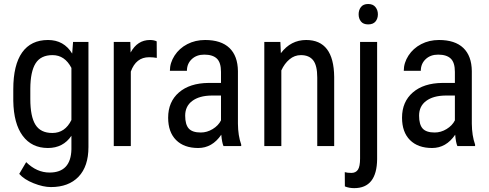

<svg xmlns="http://www.w3.org/2000/svg" viewBox="-20 -741 2483 974"><path d="M47.4 -288.1Q47.4 -411.6 92.3 -474.9Q137.2 -538.1 223.6 -538.1Q304.2 -538.1 346.2 -469.2L350.6 -528.3H428.7V4.9Q428.7 103 378.4 155.5Q328.1 208 238.3 208Q199.2 208 150.6 188.7Q102.1 169.4 77.6 141.1L112.8 81.5Q166.5 134.3 231.4 134.3Q339.4 134.3 342.3 16.6V-52.2Q300.3 9.8 223.1 9.8Q141.1 9.8 95.2 -52Q49.3 -113.8 47.4 -229.5ZM133.8 -238.8Q133.8 -149.9 159.9 -108.2Q186 -66.4 245.6 -66.4Q310.1 -66.4 342.3 -132.3V-396.5Q308.6 -461.4 246.6 -461.4Q187 -461.4 160.6 -419.7Q134.3 -377.9 133.8 -291.5Z M775.4 -447.3Q757.3 -450.7 736.3 -450.7Q669.9 -450.7 643.6 -377.9V0H557.1V-528.3H641.1L642.6 -474.6Q677.2 -538.1 740.7 -538.1Q761.2 -538.1 774.9 -531.2Z M1113.8 0Q1106 -17.1 1102.5 -57.6Q1056.6 9.8 985.4 9.8Q913.6 9.8 873.3 -30.5Q833 -70.8 833 -144Q833 -224.6 887.7 -272Q942.4 -319.3 1037.6 -320.3H1101.1V-376.5Q1101.1 -423.8 1080.1 -443.8Q1059.1 -463.9 1016.1 -463.9Q977.1 -463.9 952.6 -440.7Q928.2 -417.5 928.2 -381.8H841.8Q841.8 -422.4 865.7 -459.2Q889.6 -496.1 930.2 -517.1Q970.7 -538.1 1020.5 -538.1Q1101.6 -538.1 1143.8 -497.8Q1186 -457.5 1187 -380.4V-113.8Q1187.5 -52.7 1203.6 -7.8V0ZM998.5 -68.8Q1030.3 -68.8 1059.1 -86.4Q1087.9 -104 1101.1 -130.4V-256.3H1052.2Q990.7 -255.4 955.1 -228.8Q919.4 -202.1 919.4 -154.3Q919.4 -109.4 937.5 -89.1Q955.6 -68.8 998.5 -68.8Z M1402.3 -528.3 1404.8 -471.2Q1455.1 -538.1 1533.2 -538.1Q1673.3 -538.1 1675.3 -351.1V0H1589.4V-347.2Q1589.4 -409.2 1568.6 -435.3Q1547.9 -461.4 1506.3 -461.4Q1474.1 -461.4 1448.5 -439.9Q1422.9 -418.5 1407.2 -383.8V0H1320.8V-528.3Z M1893.1 -528.3V66.4Q1891.6 213.4 1776.9 213.4Q1750.5 213.4 1729.5 204.6L1729 132.3Q1742.2 136.2 1762.7 136.2Q1784.7 136.2 1795.7 119.9Q1806.6 103.5 1806.6 63V-528.3ZM1897 -668.5Q1897 -646.5 1884.8 -631.8Q1872.6 -617.2 1847.7 -617.2Q1823.2 -617.2 1811.3 -631.8Q1799.3 -646.5 1799.3 -668.5Q1799.3 -690.4 1811.3 -705.6Q1823.2 -720.7 1847.7 -720.7Q1872.1 -720.7 1884.5 -705.3Q1897 -689.9 1897 -668.5Z M2300.3 0Q2292.5 -17.1 2289.1 -57.6Q2243.2 9.8 2171.9 9.8Q2100.1 9.8 2059.8 -30.5Q2019.5 -70.8 2019.5 -144Q2019.5 -224.6 2074.2 -272Q2128.9 -319.3 2224.1 -320.3H2287.6V-376.5Q2287.6 -423.8 2266.6 -443.8Q2245.6 -463.9 2202.6 -463.9Q2163.6 -463.9 2139.2 -440.7Q2114.7 -417.5 2114.7 -381.8H2028.3Q2028.3 -422.4 2052.2 -459.2Q2076.2 -496.1 2116.7 -517.1Q2157.2 -538.1 2207 -538.1Q2288.1 -538.1 2330.3 -497.8Q2372.6 -457.5 2373.5 -380.4V-113.8Q2374 -52.7 2390.1 -7.8V0ZM2185.1 -68.8Q2216.8 -68.8 2245.6 -86.4Q2274.4 -104 2287.6 -130.4V-256.3H2238.8Q2177.2 -255.4 2141.6 -228.8Q2106 -202.1 2106 -154.3Q2106 -109.4 2124 -89.1Q2142.1 -68.8 2185.1 -68.8Z"/></svg>

Font: Roboto Condensed
Style: Regular
Weight: 400
Designer: Google
Version: Version 2.001047; 2015